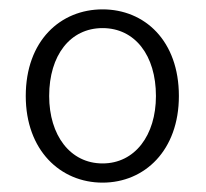

<svg xmlns="http://www.w3.org/2000/svg" viewBox="-20 -828 440 410"><path d="M199 -438C289 -438 362 -507 362 -623C362 -741 289 -808 199 -808C109 -808 35 -741 35 -623C35 -507 109 -438 199 -438ZM199 -479C130 -479 85 -539 85 -623C85 -710 130 -768 199 -768C268 -768 313 -710 313 -623C313 -539 268 -479 199 -479Z"/></svg>

Font: Genne Gothic Light
Style: Regular
Weight: 300
Designer: Ryoko NISHIZUKA (kana & ideographs); Paul D. Hunt (Latin, Greek & Cyrillic); Wenlong ZHANG (bopomofo); Sandoll Communica
Foundry: Adobe Systems Incorporated
Version: Version 1.004;PS 1.004;hotconv 16.6.51;makeotf.lib2.5.65220